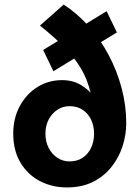

<svg xmlns="http://www.w3.org/2000/svg" viewBox="-20 -809 611 841"><path d="M273 12Q208 12 154.5 -16Q101 -44 69.5 -97Q38 -150 38 -224Q38 -291 66.5 -344Q95 -397 143.5 -427.5Q192 -458 252 -458Q299 -458 335 -436.5Q371 -415 395.5 -380Q420 -345 432.5 -304Q445 -263 445 -224L392 -254Q392 -338 377.5 -400Q363 -462 333.5 -511Q304 -560 259.5 -604.5Q215 -649 155 -697L259 -789Q319 -750 369.5 -693Q420 -636 456.5 -567Q493 -498 513 -422Q533 -346 533 -270Q533 -219 517 -169Q501 -119 468.5 -78Q436 -37 387.5 -12.5Q339 12 273 12ZM285 -102Q318 -102 342 -118Q366 -134 379 -161.5Q392 -189 392 -223Q392 -258 379 -285Q366 -312 342 -328Q318 -344 285 -344Q255 -344 231 -328Q207 -312 193 -285Q179 -258 179 -223Q179 -189 193 -161.5Q207 -134 231 -118Q255 -102 285 -102ZM492 -667 214 -497 169 -590 447 -760Z"/></svg>

Font: Josefin Sans Thin
Style: Bold
Weight: 700
Version: Version 2.000